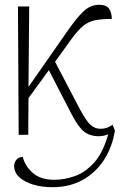

<svg xmlns="http://www.w3.org/2000/svg" viewBox="-20 -563 500 802"><path d="M58 0 55 -536H102L99 -200L263 -435Q305 -495 332.5 -519Q360 -543 395 -543Q425 -543 436 -526Q447 -509 447 -484Q403 -484 375.5 -478Q348 -472 327 -454.5Q306 -437 280 -402L210 -305L311 -112Q339 -59 357.5 -42Q376 -25 400 -25Q428 -25 450 -42L460 -18Q449 52 414 105.5Q379 159 324.5 189Q270 219 199 219Q155 219 118.5 208Q82 197 60.5 177Q39 157 39 130Q39 118 47 106Q55 94 75 92Q84 130 116.5 159Q149 188 208 188Q248 188 291.5 173Q335 158 372.5 117Q410 76 432 -2Q413 6 393 6Q354 6 329.5 -14.5Q305 -35 277 -90L184 -270L99 -153L98 0Z"/></svg>

Font: Noto Serif SemiCondensed ExtraLight
Style: Regular
Weight: 200
Width: 4
Designer: Monotype Design Team
Foundry: Monotype Imaging Inc.
Version: Version 2.014